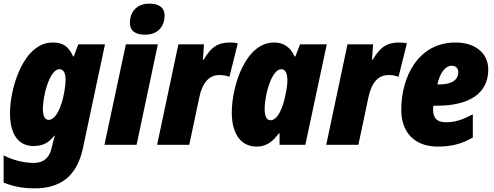

<svg xmlns="http://www.w3.org/2000/svg" viewBox="-28 -797 2722 1057"><path d="M163 240C294 240 393 183 428 21L550 -553H403L378 -486H375C349 -541 321 -563 262 -563C101 -563 27 -313 27 -174C27 -48 81 7 156 7C209 7 241 -12 271 -50H274C268 -29 262 -9 259 6L254 26C243 69 213 100 158 100C100 100 36 82 -8 58V208C35 226 89 240 163 240ZM240 -137C219 -137 208 -158 208 -199C208 -269 245 -416 299 -416C322 -416 333 -394 333 -360C333 -286 298 -137 240 -137Z M771 -606C840 -606 878 -650 878 -712C878 -758 843 -777 794 -777C723 -777 687 -729 687 -672C687 -625 720 -606 771 -606ZM547 0H724L841 -553H665Z M837 0H1014L1069 -260C1086 -343 1124 -384 1180 -384C1201 -384 1220 -380 1235 -374L1281 -558C1268 -562 1253 -563 1239 -563C1173 -563 1134 -539 1093 -468H1089L1095 -553H954Z M1385 10C1442 10 1476 -21 1507 -63H1511V0H1653L1771 -553H1624L1598 -486H1594C1570 -538 1533 -563 1481 -563C1320 -563 1248 -316 1248 -179C1248 -49 1306 10 1385 10ZM1461 -135C1440 -135 1429 -157 1429 -197C1429 -279 1469 -416 1520 -416C1543 -416 1554 -394 1554 -355C1554 -336 1552 -314 1543 -273C1531 -210 1503 -135 1461 -135Z M1768 0H1945L2000 -260C2017 -343 2055 -384 2111 -384C2132 -384 2151 -380 2166 -374L2212 -558C2199 -562 2184 -563 2170 -563C2104 -563 2065 -539 2024 -468H2020L2026 -553H1885Z M2382 10C2460 10 2516 -6 2575 -40V-168C2519 -138 2479 -124 2427 -124C2380 -124 2356 -144 2356 -196C2356 -202 2357 -208 2358 -215H2377C2559 -215 2660 -285 2660 -414C2660 -504 2589 -563 2480 -563C2271 -563 2181 -369 2181 -193C2181 -67 2255 10 2382 10ZM2380 -332C2392 -391 2422 -435 2458 -435C2482 -435 2495 -420 2495 -400C2495 -365 2471 -332 2387 -332Z"/></svg>

Font: Noto Sans UI SemiCondensed Black
Style: Italic
Weight: 900
Width: 4
Italic angle: -372°
Designer: Monotype Design Team
Foundry: Monotype Imaging Inc.
Version: Version 1.901